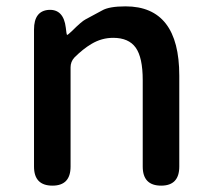

<svg xmlns="http://www.w3.org/2000/svg" viewBox="-20 -584 664 604"><path d="M145 0Q87 0 87 -60V-491Q87 -550 134 -553Q180 -555 187 -497L189 -481Q190 -474 191.5 -474Q193 -474 206 -486Q237 -517 249 -523Q275 -537 301 -551Q323 -564 375 -564Q544 -564 544 -346V-60Q544 0 487 0Q429 0 429 -60V-332Q429 -403 407 -434Q385 -465 336 -465Q300 -465 268 -446Q241 -430 214 -403Q202 -390 202 -372V-60Q202 0 145 0Z"/></svg>

Font: Resource Han Rounded CN Medium
Style: Regular
Weight: 500
Designer: Cyano Hao (round all glyphs); Ryoko NISHIZUKA 西塚涼子 (kana, bopomofo & ideographs); Paul D. Hunt (Latin, Greek & Cyrillic)
Foundry: Cyano Hao
Version: 0.990